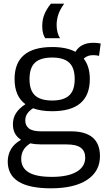

<svg xmlns="http://www.w3.org/2000/svg" viewBox="-20 -801 578 1041"><path d="M263 -198Q202 -198 159 -214Q139 -201 128 -185Q117 -169 117 -148Q117 -120 137 -104.5Q157 -89 202 -89H364Q522 -89 522 46Q522 128 452.5 174Q383 220 256 220Q22 220 22 75Q22 38 39.5 8Q57 -22 94 -43Q50 -71 50 -127Q50 -162 67.5 -188.5Q85 -215 118 -236Q59 -279 59 -372Q59 -546 263 -546Q341 -546 389 -520Q418 -569 486 -569Q507 -569 526 -565L517 -498Q504 -502 485 -502Q453 -502 434 -483Q467 -441 467 -372Q467 -198 263 -198ZM263 -256Q325 -256 355 -283.5Q385 -311 385 -372Q385 -434 355 -461.5Q325 -489 263 -489Q200 -489 170 -461.5Q140 -434 140 -372Q140 -311 170 -283.5Q200 -256 263 -256ZM95 60Q95 109 135.5 133.5Q176 158 261 158Q348 158 395 130.5Q442 103 442 54Q442 18 418 0Q394 -18 340 -18H203Q171 -18 145 -24Q95 6 95 60ZM306 -594H225Q218 -604 213.5 -620.5Q209 -637 209 -659Q209 -695 221 -724Q233 -753 256 -781H328Q304 -748 295.5 -720Q287 -692 287 -666Q287 -644 292 -625Q297 -606 306 -594Z"/></svg>

Font: Georama
Style: Regular
Weight: 400
Designer: Jean-Baptiste Levee
Foundry: Production Type
Version: Version 1.000